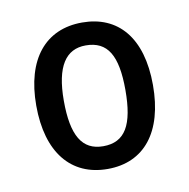

<svg xmlns="http://www.w3.org/2000/svg" viewBox="-50 -771 433 439"><g transform="rotate(-10 166.5 -552.0)"><path d="M302 -553C302 -664 250 -722 167 -722C82 -722 31 -661 31 -553C31 -444 82 -382 167 -382C252 -382 302 -444 302 -553ZM95 -553C95 -633 120 -669 166 -669C217 -669 238 -633 238 -553C238 -472 217 -435 166 -435C117 -435 95 -472 95 -553Z"/></g></svg>

Font: Noto Sans Khmer UI Condensed
Style: Regular
Weight: 400
Width: 3
Designer: Danh Hong and the Monotype Design Team
Foundry: Monotype Imaging Inc.
Version: Version 2.002